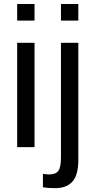

<svg xmlns="http://www.w3.org/2000/svg" viewBox="-20 -745 484 972"><path d="M66.9 -640.6V-724.6H154.8V-640.6ZM66.9 0V-528.3H154.8V0ZM288.6 -640.6V-724.6H376.5V-640.6ZM376.5 65.4Q376.5 140.1 347.2 173.8Q317.9 207.5 259.3 207.5Q221.7 207.5 197.3 203.1V135.3L227.5 138.2Q261.2 138.2 274.9 120.6Q288.6 103 288.6 52.2V-528.3H376.5Z"/></svg>

Font: Liberation Sans
Style: Regular
Weight: 400
Designer: Steve Matteson
Foundry: Ascender Corporation
Version: Version 2.00.1